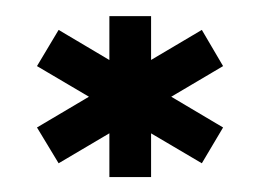

<svg xmlns="http://www.w3.org/2000/svg" viewBox="-20 -798 338 244"><path d="M236.5 -590.5 263.5 -636 54.5 -760 27 -714ZM54.5 -590.5 263.5 -714 236.5 -760 27 -636ZM119 -573H172V-777.5H119Z"/></svg>

Font: Anybody UltraCondensed Thin
Style: Bold
Weight: 700
Version: Version 1.111